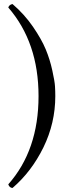

<svg xmlns="http://www.w3.org/2000/svg" viewBox="-20 -728 338 951"><path d="M253.9 -252Q253.9 -118.2 195.1 2Q136.2 122.1 42 203.1Q26.9 202.1 21 185.1Q170.9 16.1 170.9 -252Q170.9 -518.1 21 -690.9Q25.9 -705.1 42 -708Q101.1 -657.2 143.6 -595.2Q186 -533.2 206.5 -483.6Q227.1 -434.1 239 -379.6Q251 -325.2 252.4 -300.5Q253.9 -275.9 253.9 -252Z"/></svg>

Font: Linux Libertine
Style: Regular
Weight: 400
Designer: Philipp H. Poll
Foundry: Philipp H. Poll
Version: Version 5.3.0 ; ttfautohint (v0.9)